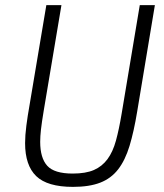

<svg xmlns="http://www.w3.org/2000/svg" viewBox="-20 -718 640 750"><path d="M220 -698 151 -287Q143 -239 140 -212Q137 -185 137 -164Q137 -101 164.5 -70.5Q192 -40 264 -40Q315 -40 347 -54Q379 -68 400 -96.5Q421 -125 433 -169Q445 -213 455 -273L526 -698H585L516 -283Q503 -204 486 -148Q469 -92 441.5 -56.5Q414 -21 371.5 -4.5Q329 12 265 12Q165 12 121.5 -30Q78 -72 78 -159Q78 -189 83 -227.5Q88 -266 95 -305L161 -698Z"/></svg>

Font: IBM Plex Mono Light
Style: Italic
Weight: 300
Italic angle: -9°
Monospace: yes
Designer: Mike Abbink, Paul van der Laan, Pieter van Rosmalen
Foundry: Bold Monday
Version: Version 2.3